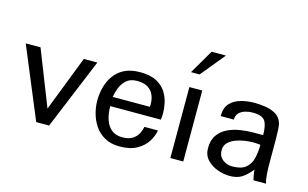

<svg xmlns="http://www.w3.org/2000/svg" viewBox="-85 -899 1825 1138"><g transform="rotate(15 827.5 -330.0)"><path d="M193.4 0 12.7 -434.6H103.5L237.3 -94.7L369.1 -434.6H452.1L272.5 0Z M707 11.7Q653.3 11.7 615.2 -9.8Q577.1 -31.2 554.2 -65.4Q531.2 -99.6 520.5 -139.6Q509.8 -179.7 509.8 -216.8Q509.8 -257.8 520 -297.9Q530.3 -337.9 553.7 -371.6Q577.1 -405.3 616.2 -425.3Q655.3 -445.3 712.9 -445.3Q776.4 -445.3 814.9 -424.3Q853.5 -403.3 873 -371.6Q892.6 -339.8 899.4 -305.7Q906.2 -271.5 906.2 -246.1Q906.2 -224.6 903.3 -205.1H592.8Q592.8 -160.2 604.5 -124Q616.2 -87.9 641.6 -66.4Q667 -44.9 709 -44.9Q749 -44.9 772.5 -60.5Q795.9 -76.2 806.6 -98.1Q817.4 -120.1 820.3 -138.7H903.3Q897.5 -103.5 875.5 -68.8Q853.5 -34.2 812.5 -11.2Q771.5 11.7 707 11.7ZM592.8 -261.7H820.3Q821.3 -266.6 821.3 -271.5Q821.3 -276.4 821.3 -281.2Q821.3 -309.6 810.5 -334.5Q799.8 -359.4 775.4 -375Q751 -390.6 709 -390.6Q667 -390.6 643.1 -368.7Q619.1 -346.7 607.9 -316.9Q596.7 -287.1 592.8 -261.7Z M1016.6 0V-435.5H1095.7V0ZM1002.9 -523.4 1089.8 -671.9H1177.7L1055.7 -523.4Z M1383.8 11.7Q1346.7 11.7 1308.1 -2Q1269.5 -15.6 1243.2 -43.9Q1216.8 -72.3 1216.8 -114.3Q1216.8 -164.1 1238.8 -195.3Q1260.7 -226.6 1296.4 -243.7Q1332 -260.7 1373.5 -267.1Q1415 -273.4 1453.1 -273.4H1512.7Q1512.7 -333 1495.1 -359.9Q1477.5 -386.7 1418 -386.7Q1396.5 -386.7 1374 -380.4Q1351.6 -374 1336.4 -358.9Q1321.3 -343.8 1321.3 -317.4H1240.2Q1240.2 -369.1 1266.1 -396.5Q1292 -423.8 1332 -434.6Q1372.1 -445.3 1415 -445.3Q1444.3 -445.3 1479 -440.4Q1513.7 -435.5 1542.5 -419.9Q1571.3 -404.3 1583 -372.1Q1588.9 -357.4 1590.3 -325.2Q1591.8 -293 1591.8 -264.6V-122.1Q1591.8 -91.8 1594.2 -55.2Q1596.7 -18.6 1603.5 0H1526.4Q1522.5 -16.6 1520 -31.2Q1517.6 -45.9 1515.6 -62.5Q1485.4 -24.4 1456.1 -6.3Q1426.8 11.7 1383.8 11.7ZM1383.8 -46.9Q1438.5 -46.9 1465.8 -69.8Q1493.2 -92.8 1502.4 -130.9Q1511.7 -168.9 1511.7 -213.9Q1504.9 -214.8 1490.7 -215.8Q1476.6 -216.8 1467.8 -216.8Q1446.3 -216.8 1417.5 -212.9Q1388.7 -209 1361.3 -198.7Q1334 -188.5 1315.9 -170.4Q1297.9 -152.3 1297.9 -124Q1297.9 -87.9 1323.2 -67.4Q1348.6 -46.9 1383.8 -46.9Z"/></g></svg>

Font: Padauk
Style: Regular
Weight: 400
Designer: Debbi Hosken, Becca Hirsbrunner Spalinger
Foundry: SIL International
Version: Version 5.003